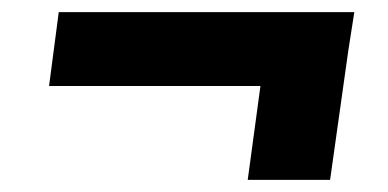

<svg xmlns="http://www.w3.org/2000/svg" viewBox="-20 -445 640 317"><path d="M565 -425H77L61 -303H410L389 -148H525L555 -361Z"/></svg>

Font: United Sans ExtraBold
Style: Italic
Weight: 800
Italic angle: -8°
Designer: Pablo Impallari, Rodrigo Fuenzalida (Modified by Dan O. Williams)
Version: Version 1.000;PS 001.000;hotconv 1.0.88;makeotf.lib2.5.64775